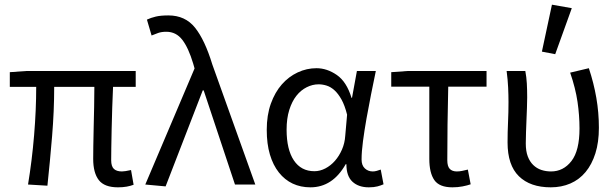

<svg xmlns="http://www.w3.org/2000/svg" viewBox="-20 -790 2639 822"><path d="M485 12Q427 12 403 -19Q379 -50 379 -110Q379 -129 379.5 -164.5Q380 -200 381 -243Q382 -286 383 -332Q384 -378 384 -418H212Q212 -315 203 -206.5Q194 -98 183 5L100 0Q117 -103 126 -211Q135 -319 135 -418H22V-481L92 -486H561V-418H464Q462 -377 460.5 -329.5Q459 -282 458 -237.5Q457 -193 456.5 -157.5Q456 -122 456 -104Q456 -78 467.5 -67Q479 -56 502 -56Q514 -56 541 -62L552 1Q539 6 522.5 9Q506 12 485 12Z M689 8 602 0 813 -497 807 -518Q787 -585 760.5 -619.5Q734 -654 692 -654Q672 -654 657.5 -649Q643 -644 629 -638L609 -706Q626 -714 647 -719Q668 -724 701 -724Q773 -724 815 -671.5Q857 -619 889 -514L1073 0H986L852 -403H848Z M1309 12Q1267 12 1233 -4Q1199 -20 1174 -51.5Q1149 -83 1135.5 -128.5Q1122 -174 1122 -234Q1122 -297 1139.5 -346Q1157 -395 1186.5 -428.5Q1216 -462 1254.5 -480Q1293 -498 1335 -498Q1380 -498 1422 -469Q1464 -440 1485 -371H1487L1508 -486H1589Q1579 -438 1568.5 -385.5Q1558 -333 1549 -282Q1540 -231 1534 -185.5Q1528 -140 1528 -107Q1528 -82 1542 -69Q1556 -56 1576 -56Q1584 -56 1593 -58.5Q1602 -61 1610 -64L1622 -1Q1611 4 1596 8Q1581 12 1559 12Q1515 12 1489 -12Q1463 -36 1463 -87H1460Q1404 12 1309 12ZM1326 -57Q1350 -57 1373 -69Q1396 -81 1414 -101.5Q1432 -122 1444 -149.5Q1456 -177 1458 -208L1466 -299Q1456 -339 1442 -364Q1428 -389 1412 -403.5Q1396 -418 1378.5 -423.5Q1361 -429 1344 -429Q1318 -429 1293 -416.5Q1268 -404 1249 -380Q1230 -356 1218.5 -319.5Q1207 -283 1207 -235Q1207 -150 1238 -103.5Q1269 -57 1326 -57Z M1917 12Q1861 12 1839.5 -19Q1818 -50 1818 -110V-419H1655V-481L1725 -486H2063V-419H1899Q1897 -337 1896 -257.5Q1895 -178 1895 -104Q1895 -78 1905.5 -67Q1916 -56 1936 -56Q1947 -56 1959 -58.5Q1971 -61 1983 -64L1995 -1Q1981 4 1960.5 8Q1940 12 1917 12Z M2338 12Q2250 12 2201.5 -35.5Q2153 -83 2153 -180Q2153 -224 2155 -266.5Q2157 -309 2157 -353Q2157 -382 2155.5 -415Q2154 -448 2149 -486H2229Q2234 -460 2235.5 -432.5Q2237 -405 2237 -373Q2237 -352 2236 -327.5Q2235 -303 2234 -276.5Q2233 -250 2232 -224Q2231 -198 2231 -176Q2231 -143 2239.5 -120.5Q2248 -98 2263 -83.5Q2278 -69 2297.5 -62.5Q2317 -56 2339 -56Q2392 -56 2426.5 -100.5Q2461 -145 2461 -240Q2461 -296 2452.5 -354Q2444 -412 2421 -479L2501 -498Q2522 -435 2533 -371.5Q2544 -308 2544 -243Q2544 -181 2529 -133.5Q2514 -86 2487 -53.5Q2460 -21 2422 -4.5Q2384 12 2338 12ZM2300 -569 2343 -770 2428 -755 2357 -558Z"/></svg>

Font: Giro Regular
Style: Regular
Weight: 400
Designer: Paul D. Hunt
Foundry: Adobe Systems Incorporated
Version: Version 1.000;PS 1.0;hotconv 1.0.88;makeotf.lib2.5.647800